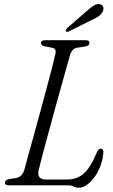

<svg xmlns="http://www.w3.org/2000/svg" viewBox="-20 -894 546 926"><path d="M306.5 0H22.5Q2.5 0 4.5 -14Q4.5 -26 24 -30L58 -35.5Q87 -40.5 98 -77Q105 -103.5 117.2 -148Q129.5 -192.5 144.8 -247.5Q160 -302.5 175.8 -360.8Q191.5 -419 206 -473Q220.5 -527 231.5 -569.5Q242.5 -612 247.5 -635.5Q252.5 -659 233 -663.5L194 -671Q177.5 -675.5 177.5 -686Q177.5 -700 198 -700H394.5Q411.5 -700 411.5 -687Q411.5 -674.5 393 -670.5L350.5 -663.5Q327 -659.5 317.5 -628Q310.5 -603.5 298.2 -559.2Q286 -515 270.5 -460Q255 -405 239 -346.2Q223 -287.5 208.2 -233.2Q193.5 -179 182.2 -136.2Q171 -93.5 166 -71Q157 -28 203.5 -28H300.5Q351.5 -28 384.2 -57.2Q417 -86.5 446.5 -158Q454.5 -177 466 -177Q479.5 -177 478.5 -158.5Q475 -112.5 456 -73.8Q437 -35 410.8 -11.8Q384.5 11.5 359.5 11.5Q346 11.5 335.5 5.8Q325 0 306.5 0ZM397 -839.5Q417 -858 432.8 -867.5Q448.5 -877 462.5 -873.5Q475 -870 478 -859.2Q481 -848.5 475 -837.5Q468 -823.5 454.5 -814.8Q441 -806 422 -797.5L312 -742.5Q301 -737.5 297.5 -744Q296 -747.5 298.5 -751.5Q301 -755.5 305 -759.5Z"/></svg>

Font: Fraunces 72pt Soft Light
Style: Italic
Weight: 300
Italic angle: -16°
Version: Version 1.000;[b76b70a41]